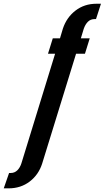

<svg xmlns="http://www.w3.org/2000/svg" viewBox="-182 -805 560 1026"><path d="M-162 201.5 -133.5 119.5H-125.5Q-104 119.5 -89.5 105.2Q-75 91 -67.5 67.5L112.5 -518H74.5L100 -600H138.5L154 -652Q174 -712 221.5 -748.5Q269 -785 333.5 -785H357.5L331 -703H323.5Q302 -703 287.8 -688.8Q273.5 -674.5 265.5 -651L250 -600H297.5L272 -518H224.5L43.5 68.5Q24.5 128.5 -23.2 165Q-71 201.5 -136 201.5Z"/></svg>

Font: Anybody UltraCondensed SemiBold
Style: Italic
Weight: 600
Width: 1
Italic angle: -10°
Designer: Tyler Finck
Foundry: Etcetera Type Company
Version: Version 1.010; ttfautohint (v1.8.3) -l 8 -r 50 -G 200 -x 14 